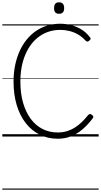

<svg xmlns="http://www.w3.org/2000/svg" viewBox="-20 -1179 872 1658"><path d="M479 19Q393 19 323 -16Q253 -51 202.5 -115.5Q152 -180 124.5 -271Q97 -362 97 -474Q97 -549 110.5 -615Q124 -681 149 -736.5Q174 -792 209.5 -836Q245 -880 290 -911Q335 -942 388 -958Q441 -974 500 -974Q548 -974 594.5 -962Q641 -950 682.5 -925Q724 -900 755 -859Q764 -850 762.5 -843Q761 -836 751 -828Q742 -820 734.5 -820Q727 -820 718 -829Q689 -861 654.5 -881Q620 -901 581 -911Q542 -921 500 -921Q450 -921 405 -907Q360 -893 321.5 -866Q283 -839 252.5 -800Q222 -761 200.5 -711.5Q179 -662 167.5 -602.5Q156 -543 156 -474Q156 -372 179.5 -291Q203 -210 245.5 -152.5Q288 -95 347.5 -65Q407 -35 479 -35Q522 -35 559 -46.5Q596 -58 628 -78.5Q660 -99 687.5 -126Q715 -153 740 -184Q749 -194 756.5 -194.5Q764 -195 774 -187Q785 -179 786 -172Q787 -165 779 -155Q738 -101 691.5 -61.5Q645 -22 592.5 -1.5Q540 19 479 19ZM490 -1060Q468 -1060 457.5 -1072Q447 -1084 447 -1109Q447 -1134 457.5 -1146.5Q468 -1159 490 -1159Q512 -1159 523 -1146.5Q534 -1134 534 -1109Q534 -1084 523 -1072Q512 -1060 490 -1060ZM0 449H832V459H0ZM0 -20H832V0H0ZM0 -505H832V-500H0ZM0 -969H832V-959H0Z"/></svg>

Font: Playwrite IT Trad Guides
Style: Regular
Weight: 400
Designer: Veronika Burian, José Scaglione
Foundry: TypeTogether
Version: Version 1.003